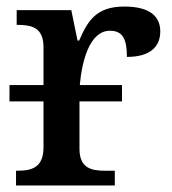

<svg xmlns="http://www.w3.org/2000/svg" viewBox="-20 -567 525 587"><path d="M29 0H331V-45H302C259 -45 223 -53 223 -112V-257H353V-307H224C230 -377 253 -473 316 -473C355 -473 368 -448 368 -393C439 -393 470 -424 470 -471C470 -519 435 -547 360 -547C274 -547 248 -503 222 -443H217L198 -536H31V-491H34C78 -491 113 -482 113 -423V-307H9V-257H113V-117C113 -54 77 -45 32 -45H29Z"/></svg>

Font: Noto Serif Medium
Style: Regular
Weight: 500
Designer: Monotype Design Team
Foundry: Monotype Imaging Inc.
Version: Version 2.013